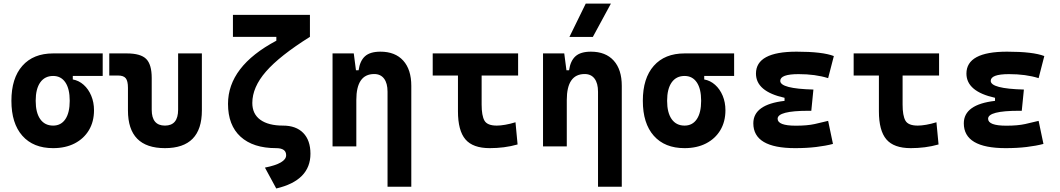

<svg xmlns="http://www.w3.org/2000/svg" viewBox="-20 -815 5899 1069"><path d="M275.9 9.8Q165.5 9.8 104.5 -59.1Q43.5 -127.9 43.5 -253.9Q43.5 -379.4 104.5 -448.5Q165.5 -517.6 275.9 -517.6H551.8V-392.1H385.3V-372.6Q418.9 -366.7 445.8 -342.8Q472.7 -318.8 488 -282Q503.4 -245.1 503.4 -201.2Q503.4 -137.7 475.1 -90.3Q446.8 -43 395.8 -16.6Q344.7 9.8 275.9 9.8ZM275.9 -115.7Q319.8 -115.7 344 -151.6Q368.2 -187.5 368.2 -253.9Q368.2 -320.3 344 -356.2Q319.8 -392.1 275.9 -392.1Q229.5 -392.1 204.1 -356.2Q178.7 -320.3 178.7 -253.9Q178.7 -187.5 204.1 -151.6Q229.5 -115.7 275.9 -115.7Z M898.4 9.8Q692.4 9.8 692.4 -200.2V-326.2Q692.4 -363.8 680.2 -379.2Q668 -394.5 637.7 -394.5H588.4V-517.6H686Q762.7 -517.6 793.7 -487.1Q824.7 -456.5 824.7 -380.9V-204.1Q824.7 -115.7 898.4 -115.7Q971.7 -115.7 971.7 -204.1V-517.6H1104V-200.2Q1104 9.8 898.4 9.8Z M1518.1 234.4 1455.1 118.2Q1573.2 94.7 1573.2 49.3Q1573.2 9.8 1517.1 9.8Q1389.2 9.8 1319.3 -54Q1249.5 -117.7 1249.5 -236.8Q1249.5 -445.3 1518.6 -588.4V-609.9H1276.9V-732.4H1705.6V-609.9Q1536.6 -503.9 1460.7 -416.5Q1384.8 -329.1 1384.8 -241.7Q1384.8 -180.2 1429.7 -147.9Q1474.6 -115.7 1555.7 -115.7Q1628.4 -115.7 1668.5 -74.7Q1708.5 -33.7 1708.5 41Q1708.5 189.9 1518.1 234.4Z M2137.7 224.6V-304.2Q2137.7 -351.6 2118.4 -377.2Q2099.1 -402.8 2063.5 -402.8Q1963.9 -402.8 1963.9 -258.3V0H1831.5V-517.6H1949.7L1961.9 -423.8H1976.6Q1983.9 -476.1 2012.2 -501.7Q2040.5 -527.3 2098.1 -527.3Q2180.2 -527.3 2225.1 -477.5Q2270 -427.7 2270 -336.9V224.6Z M2707 9.8Q2612.8 9.8 2571.3 -39.1Q2529.8 -87.9 2529.8 -195.3V-394.5H2389.2V-517.6H2864.7V-394.5H2661.6V-232.9Q2661.6 -171.4 2677.2 -143.6Q2692.9 -115.7 2746.1 -115.7Q2766.1 -115.7 2793.2 -120.4Q2820.3 -125 2850.1 -134.3L2861.8 -10.7Q2824.2 0 2785.4 4.9Q2746.6 9.8 2707 9.8Z M3309.6 224.6V-304.2Q3309.6 -351.6 3290.3 -377.2Q3271 -402.8 3235.4 -402.8Q3135.7 -402.8 3135.7 -258.3V0H3003.4V-517.6H3121.6L3133.8 -423.8H3148.4Q3155.8 -476.1 3184.1 -501.7Q3212.4 -527.3 3270 -527.3Q3352.1 -527.3 3397 -477.5Q3441.9 -427.7 3441.9 -336.9V224.6ZM3150.4 -609.4 3241.2 -794.9H3381.3L3280.8 -609.4Z M3791.5 9.8Q3681.2 9.8 3620.1 -59.1Q3559.1 -127.9 3559.1 -253.9Q3559.1 -379.4 3620.1 -448.5Q3681.2 -517.6 3791.5 -517.6H4067.4V-392.1H3900.9V-372.6Q3934.6 -366.7 3961.4 -342.8Q3988.3 -318.8 4003.7 -282Q4019 -245.1 4019 -201.2Q4019 -137.7 3990.7 -90.3Q3962.4 -43 3911.4 -16.6Q3860.4 9.8 3791.5 9.8ZM3791.5 -115.7Q3835.4 -115.7 3859.6 -151.6Q3883.8 -187.5 3883.8 -253.9Q3883.8 -320.3 3859.6 -356.2Q3835.4 -392.1 3791.5 -392.1Q3745.1 -392.1 3719.7 -356.2Q3694.3 -320.3 3694.3 -253.9Q3694.3 -187.5 3719.7 -151.6Q3745.1 -115.7 3791.5 -115.7Z M4407.2 9.8Q4174.3 9.8 4174.3 -128.4Q4174.3 -233.4 4348.1 -253.4V-270.5Q4189 -305.7 4189 -405.3Q4189 -527.3 4415 -527.3Q4559.6 -527.3 4622.6 -502.9L4590.8 -379.9Q4520 -402.3 4425.8 -402.3Q4324.2 -402.3 4324.2 -364.7Q4324.2 -321.3 4508.8 -316.4L4497.1 -198.2H4481.4Q4309.6 -198.2 4309.6 -153.8Q4309.6 -115.2 4411.1 -115.2Q4474.6 -115.2 4516.4 -124.5Q4558.1 -133.8 4590.8 -142.1L4617.7 -13.7Q4577.1 -2.9 4524.2 3.4Q4471.2 9.8 4407.2 9.8Z M5050.8 9.8Q4956.5 9.8 4915 -39.1Q4873.5 -87.9 4873.5 -195.3V-394.5H4732.9V-517.6H5208.5V-394.5H5005.4V-232.9Q5005.4 -171.4 5021 -143.6Q5036.6 -115.7 5089.8 -115.7Q5109.9 -115.7 5137 -120.4Q5164.1 -125 5193.8 -134.3L5205.6 -10.7Q5168 0 5129.2 4.9Q5090.3 9.8 5050.8 9.8Z M5579.1 9.8Q5346.2 9.8 5346.2 -128.4Q5346.2 -233.4 5520 -253.4V-270.5Q5360.8 -305.7 5360.8 -405.3Q5360.8 -527.3 5586.9 -527.3Q5731.4 -527.3 5794.4 -502.9L5762.7 -379.9Q5691.9 -402.3 5597.7 -402.3Q5496.1 -402.3 5496.1 -364.7Q5496.1 -321.3 5680.7 -316.4L5668.9 -198.2H5653.3Q5481.4 -198.2 5481.4 -153.8Q5481.4 -115.2 5583 -115.2Q5646.5 -115.2 5688.2 -124.5Q5730 -133.8 5762.7 -142.1L5789.6 -13.7Q5749 -2.9 5696 3.4Q5643.1 9.8 5579.1 9.8Z"/></svg>

Font: Cascadia Mono PL
Style: Bold
Weight: 700
Monospace: yes
Designer: Aaron Bell
Foundry: Saja Typeworks
Version: Version 2404.023; ttfautohint (v1.8.4)